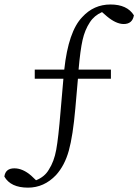

<svg xmlns="http://www.w3.org/2000/svg" viewBox="-46 -736 623 864"><path d="M110.4 -422.9H243.2Q261.7 -594.7 324.2 -659.2Q376 -715.8 451.2 -715.8Q526.4 -715.8 556.6 -667Q549.8 -627.9 510.7 -627.9Q476.6 -627.9 435.5 -662.1L413.1 -681.6Q377.9 -666 358.4 -635.7Q335.9 -601.6 325.7 -556.6Q315.4 -511.7 307.6 -422.9H453.1V-381.8H304.7L293 -248Q282.2 -125 263.7 -58.1Q245.1 8.8 206.1 51.8Q152.3 108.4 80.1 108.4Q2 108.4 -26.4 58.6Q-21.5 21.5 18.6 21.5Q56.6 21.5 94.7 54.7L116.2 75.2Q155.3 59.6 173.8 27.3Q197.3 -8.8 207 -62Q216.8 -115.2 226.6 -235.4L239.3 -381.8H110.4Z"/></svg>

Font: GenYoMin TW TTF Light
Style: Regular
Weight: 300
Version: Version 1.300